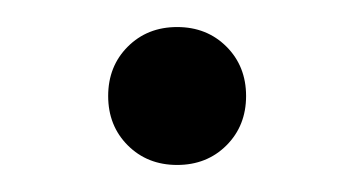

<svg xmlns="http://www.w3.org/2000/svg" viewBox="-20 -408 262 142"><path d="M147.5 -373.5Q162 -359 162 -337Q162 -315 147.5 -300.5Q133 -286 111 -286Q89 -286 74.5 -300.5Q60 -315 60 -337Q60 -359 74.5 -373.5Q89 -388 111 -388Q133 -388 147.5 -373.5Z"/></svg>

Font: Hind Kochi Light
Style: Regular
Weight: 300
Designer: Dhruvi Tolia
Foundry: Indian Type Foundry
Version: Version 0.702;PS 1.0;hotconv 1.0.81;makeotf.lib2.5.63406